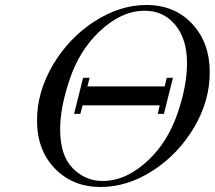

<svg xmlns="http://www.w3.org/2000/svg" viewBox="-20 -725 858 767"><path d="M127.9 -244.1Q127.9 -357.9 191.4 -465.6Q254.9 -573.2 356.9 -639.2Q459 -705.1 564.9 -705.1Q677.7 -705.1 747.8 -629.6Q817.9 -554.2 817.9 -436Q817.9 -320.8 754.4 -214.4Q690.9 -107.9 589.8 -43Q488.8 22 381.8 22Q271 22 199.5 -51.5Q127.9 -125 127.9 -244.1ZM220.2 -209Q220.2 -104 270.5 -53Q320.8 -2 389.2 -2Q485.4 -2 573.2 -85.9Q649.4 -157.7 688.2 -269.3Q727.1 -380.9 727.1 -473.1Q727.1 -568.4 680.4 -625.2Q633.8 -682.1 558.1 -682.1Q463.9 -682.1 375 -597.2Q296.9 -522 258.5 -408.4Q220.2 -294.9 220.2 -209ZM275.9 -270 312 -414.1H337.9L329.1 -379.9H638.2L646 -414.1H670.9L634.8 -270H609.9L618.2 -304.2H310.1L300.8 -270Z"/></svg>

Font: CMU Classical Serif
Style: Italic
Weight: 500
Italic angle: -14.04°
Version: Version 0.7.0